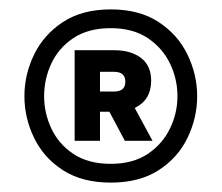

<svg xmlns="http://www.w3.org/2000/svg" viewBox="-20 -770 472 409"><path d="M216 -381Q155 -381 114 -407.5Q73 -434 52.5 -476.5Q32 -519 32 -565Q32 -611 52.5 -653.5Q73 -696 114 -723Q155 -750 216 -750Q277 -750 318 -723Q359 -696 379.5 -653.5Q400 -611 400 -565Q400 -519 379.5 -476.5Q359 -434 318 -407.5Q277 -381 216 -381ZM216 -421Q263 -421 294.5 -442Q326 -463 342 -496Q358 -529 358 -565Q358 -602 342 -635Q326 -668 294.5 -689Q263 -710 216 -710Q168 -710 136.5 -689Q105 -668 89.5 -635Q74 -602 74 -565Q74 -529 89.5 -496Q105 -463 136.5 -442Q168 -421 216 -421ZM139 -470V-663H224Q259 -663 280.5 -646.5Q302 -630 302 -598Q302 -557 267 -540L305 -470H246L213 -532H193V-470ZM223 -617H193V-575H223Q247 -575 247 -596Q247 -617 223 -617Z"/></svg>

Font: Be Vietnam Pro
Style: Bold
Weight: 700
Designer: Lam Bao, Tony Le, Vietanh Nguyen
Foundry: Yellow Type Foundry
Version: Version 1.002; ttfautohint (v1.8.3)